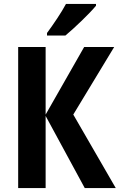

<svg xmlns="http://www.w3.org/2000/svg" viewBox="-20 -952 606 972"><path d="M466 -932H314C290 -887 251 -830 218 -785V-772H311C358 -811 435 -885 466 -923ZM566 0 351 -372 558 -714H406L211 -372V-714H72V0H211V-365L409 0Z"/></svg>

Font: Noto Sans Display SemiCondensed
Style: Bold
Weight: 700
Width: 4
Designer: Monotype Design Team
Foundry: Monotype Imaging Inc.
Version: Version 1.900